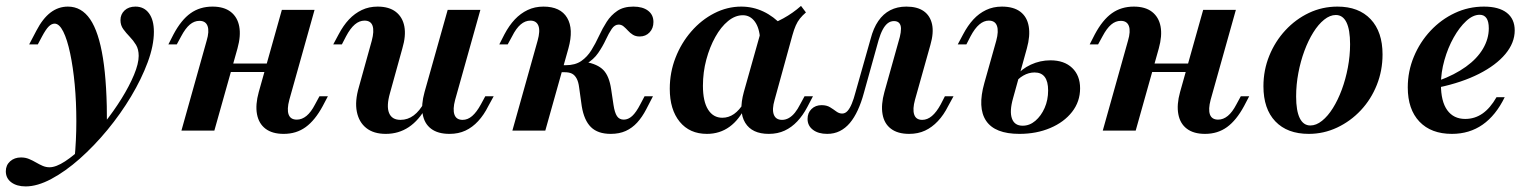

<svg xmlns="http://www.w3.org/2000/svg" viewBox="-87 -451 5292 663"><path d="M1.6 192.7Q-29 192.7 -48 178.6Q-66.9 164.5 -66.9 140.3Q-66.9 119.4 -52 106Q-37.1 92.7 -14.5 92.7Q0.8 92.7 13.3 98Q25.8 103.2 37.5 110.1Q49.2 116.9 60.5 121.8Q71.8 126.6 83.9 126.6Q106.5 126.6 137.9 106Q169.4 85.5 204 51.2Q238.7 16.9 272.2 -25Q305.6 -66.9 332.7 -110.5Q359.7 -154 375.8 -192.7Q391.9 -231.5 391.9 -258.1Q391.9 -280.6 382.7 -296Q373.4 -311.3 360.9 -324.2Q348.4 -337.1 338.7 -350.4Q329 -363.7 329 -381.5Q329 -401.6 343.1 -414.9Q357.3 -428.2 380.6 -428.2Q410.5 -428.2 427.4 -405.2Q444.4 -382.3 444.4 -341.1Q444.4 -293.5 423 -235.9Q401.6 -178.2 365.7 -118.1Q329.8 -58.1 283.9 -2.4Q237.9 53.2 188.3 97.2Q138.7 141.1 90.3 166.9Q41.9 192.7 1.6 192.7ZM170.2 99.2Q176.6 34.7 176.6 -32.3Q176.6 -99.2 171 -159.3Q165.3 -219.4 155.2 -266.9Q145.2 -314.5 131.5 -341.9Q117.7 -369.4 101.6 -369.4Q91.1 -369.4 81 -359.3Q71 -349.2 58.1 -325L43.5 -297.6H13.7L38.7 -345.2Q60.5 -387.1 87.5 -407.7Q114.5 -428.2 147.6 -428.2Q194.4 -428.2 224.2 -384.7Q254 -341.1 268.5 -250.4Q283.1 -159.7 282.3 -16.1Q266.1 4 249.6 23Q233.1 41.9 213.7 60.9Q194.4 79.8 170.2 99.2Z M539.5 0 626.6 -310.5Q636.3 -342.7 629.8 -360.9Q623.4 -379 601.6 -379Q583.9 -379 568.5 -366.1Q553.2 -353.2 538.7 -325.8L523.4 -297.6H494.4L512.1 -332.3Q538.7 -382.3 571 -405.2Q603.2 -428.2 646.8 -428.2Q686.3 -428.2 709.7 -410.1Q733.1 -391.9 739.1 -359.7Q745.2 -327.4 733.1 -283.9L653.2 0ZM654.8 -202.4 662.9 -231.5H889.5L881.5 -202.4ZM892.7 11.3Q853.2 11.3 829.8 -6.5Q806.5 -24.2 800.4 -56.9Q794.4 -89.5 806.5 -133.1L886.3 -416.9H999.2L912.1 -106.5Q903.2 -73.4 909.7 -55.6Q916.1 -37.9 937.9 -37.9Q955.6 -37.9 971.4 -50.8Q987.1 -63.7 1000.8 -90.3L1016.1 -118.5H1045.2L1027.4 -84.7Q1000.8 -35.5 968.5 -12.1Q936.3 11.3 892.7 11.3Z M1245.2 11.3Q1203.2 11.3 1177.8 -8.9Q1152.4 -29 1145.2 -65.3Q1137.9 -101.6 1152.4 -150.8L1196.8 -310.5Q1205.6 -343.5 1199.6 -361.7Q1193.5 -379.8 1171.8 -379.8Q1154 -379.8 1138.3 -366.5Q1122.6 -353.2 1108.1 -325.8L1093.5 -297.6H1063.7L1082.3 -332.3Q1098.4 -362.9 1118.1 -383.9Q1137.9 -404.8 1162.5 -416.5Q1187.1 -428.2 1216.9 -428.2Q1256.5 -428.2 1279.8 -410.1Q1303.2 -391.9 1309.3 -359.7Q1315.3 -327.4 1302.4 -283.9L1259.7 -129.8Q1246.8 -84.7 1256.5 -60.9Q1266.1 -37.1 1296 -37.1Q1321 -37.1 1341.5 -52.4Q1362.1 -67.7 1378.2 -97.6L1385.5 -82.3Q1359.7 -35.5 1324.6 -12.1Q1289.5 11.3 1245.2 11.3ZM1465.3 11.3Q1425 11.3 1401.6 -6.5Q1378.2 -24.2 1372.6 -56.9Q1366.9 -89.5 1379 -133.1L1458.9 -416.9H1571.8L1484.7 -106.5Q1475.8 -73.4 1482.3 -55.2Q1488.7 -37.1 1510.5 -37.1Q1528.2 -37.1 1543.5 -50.4Q1558.9 -63.7 1573.4 -90.3L1588.7 -118.5H1617.7L1599.2 -84.7Q1583.9 -54 1564.1 -32.7Q1544.4 -11.3 1520.2 0Q1496 11.3 1465.3 11.3Z M2021.8 11.3Q1977.4 11.3 1953.6 -12.1Q1929.8 -35.5 1921.8 -84.7L1912.9 -148.4Q1910.5 -168.5 1904 -180.2Q1897.6 -191.9 1887.9 -196.8Q1878.2 -201.6 1862.9 -201.6H1833.9L1839.5 -225.8H1866.1Q1899.2 -225.8 1920.2 -240.3Q1941.1 -254.8 1955.2 -277.8Q1969.4 -300.8 1981.5 -327Q1993.5 -353.2 2008.1 -375.8Q2022.6 -398.4 2044.4 -413.3Q2066.1 -428.2 2100 -428.2Q2132.3 -428.2 2150.8 -414.1Q2169.4 -400 2169.4 -375Q2169.4 -353.2 2156 -339.1Q2142.7 -325 2121.8 -325Q2108.1 -325 2098.4 -331Q2088.7 -337.1 2081.5 -345.2Q2074.2 -353.2 2066.5 -359.7Q2058.9 -366.1 2049.2 -366.1Q2035.5 -366.1 2025.4 -351.2Q2015.3 -336.3 2004.8 -313.7Q1994.4 -291.1 1978.6 -268.1Q1962.9 -245.2 1936.3 -229.8L1934.7 -237.1Q1976.6 -229.8 1996.8 -208.9Q2016.9 -187.9 2023.4 -142.7L2031.5 -88.7Q2035.5 -62.1 2043.5 -50Q2051.6 -37.9 2066.9 -37.9Q2082.3 -37.9 2096 -50.4Q2109.7 -62.9 2124.2 -91.1L2138.7 -118.5H2167.7L2144.4 -73.4Q2130.6 -46.8 2113.3 -27.8Q2096 -8.9 2073.8 1.2Q2051.6 11.3 2021.8 11.3ZM1682.3 0 1769.4 -310.5Q1779 -344.4 1772.2 -362.1Q1765.3 -379.8 1744.4 -379.8Q1726.6 -379.8 1710.9 -366.5Q1695.2 -353.2 1681.5 -325.8L1666.1 -297.6H1637.1L1654.8 -332.3Q1671 -362.9 1690.7 -383.9Q1710.5 -404.8 1735.1 -416.5Q1759.7 -428.2 1789.5 -428.2Q1848.4 -428.2 1871.4 -389.5Q1894.4 -350.8 1875.8 -283.9L1796 0Z M2354 11.3Q2294.4 11.3 2260.1 -30.6Q2225.8 -72.6 2225.8 -144.4Q2225.8 -200.8 2245.6 -251.6Q2265.3 -302.4 2300 -342.3Q2334.7 -382.3 2379.4 -405.2Q2424.2 -428.2 2472.6 -428.2Q2512.9 -428.2 2548.8 -411.3Q2584.7 -394.4 2614.5 -362.1L2537.9 -314.5Q2535.5 -354.8 2519.4 -376.6Q2503.2 -398.4 2478.2 -398.4Q2451.6 -398.4 2427 -378.2Q2402.4 -358.1 2383.1 -323.4Q2363.7 -288.7 2352 -245.2Q2340.3 -201.6 2340.3 -154.8Q2340.3 -100.8 2358.1 -72.6Q2375.8 -44.4 2407.3 -44.4Q2429 -44.4 2447.6 -57.3Q2466.1 -70.2 2482.3 -96.8L2488.7 -85.5Q2466.1 -37.9 2432.3 -13.3Q2398.4 11.3 2354 11.3ZM2567.7 11.3Q2509.7 11.3 2486.3 -27Q2462.9 -65.3 2481.5 -133.1L2544.4 -356.5Q2584.7 -369.4 2617.7 -387.5Q2650.8 -405.6 2679 -430.6L2696 -408.1Q2683.9 -397.6 2675.4 -387.1Q2666.9 -376.6 2660.9 -362.9Q2654.8 -349.2 2649.2 -329L2587.9 -106.5Q2578.2 -73.4 2585.1 -55.2Q2591.9 -37.1 2613.7 -37.1Q2625.8 -37.1 2637.1 -43.5Q2648.4 -50 2658.1 -62.1Q2667.7 -74.2 2675.8 -90.3L2691.1 -118.5H2720.2L2700.8 -81.5Q2685.5 -52.4 2666.1 -31.9Q2646.8 -11.3 2622.6 0Q2598.4 11.3 2567.7 11.3Z M2769.4 11.3Q2738.7 11.3 2720.2 -2.8Q2701.6 -16.9 2701.6 -40.3Q2701.6 -61.3 2715.3 -74.6Q2729 -87.9 2750 -87.9Q2767.7 -87.9 2779.4 -80.6Q2791.1 -73.4 2800.8 -66.1Q2810.5 -58.9 2821 -58.9Q2831.5 -58.9 2839.5 -67.7Q2847.6 -76.6 2854.4 -93.1Q2861.3 -109.7 2866.9 -131.5L2919.4 -316.9Q2929 -354 2946 -378.6Q2962.9 -403.2 2987.1 -415.7Q3011.3 -428.2 3042.7 -428.2Q3080.6 -428.2 3102.8 -412.5Q3125 -396.8 3131.5 -367.3Q3137.9 -337.9 3125.8 -296L3072.6 -106.5Q3063.7 -74.2 3069.8 -55.6Q3075.8 -37.1 3097.6 -37.1Q3115.3 -37.1 3131 -50.4Q3146.8 -63.7 3161.3 -90.3L3175.8 -118.5H3205.6L3187.1 -84.7Q3171.8 -54 3151.6 -32.7Q3131.5 -11.3 3107.3 0Q3083.1 11.3 3052.4 11.3Q3012.9 11.3 2989.5 -6.5Q2966.1 -24.2 2960.5 -56.9Q2954.8 -89.5 2966.9 -133.1L3020.2 -323.4Q3024.2 -339.5 3024.2 -352Q3024.2 -364.5 3018.1 -371.4Q3012.1 -378.2 3000 -378.2Q2987.9 -378.2 2978.2 -370.6Q2968.5 -362.9 2960.9 -348.4Q2953.2 -333.9 2946.8 -312.1L2896 -129.8Q2887.1 -96.8 2875 -70.6Q2862.9 -44.4 2847.6 -26.2Q2832.3 -8.1 2812.9 1.6Q2793.5 11.3 2769.4 11.3Z M3433.1 11.3Q3348.4 11.3 3318.1 -33.9Q3287.9 -79 3312.1 -164.5L3353.2 -310.5Q3362.1 -343.5 3355.6 -361.7Q3349.2 -379.8 3327.4 -379.8Q3310.5 -379.8 3294.8 -366.5Q3279 -353.2 3264.5 -325.8L3250 -297.6H3220.2L3238.7 -332.3Q3254.8 -362.9 3274.2 -383.9Q3293.5 -404.8 3318.1 -416.5Q3342.7 -428.2 3372.6 -428.2Q3412.9 -428.2 3436.3 -410.5Q3459.7 -392.7 3465.3 -360.1Q3471 -327.4 3458.9 -283.9L3411.3 -112.1Q3398.4 -66.9 3407.3 -41.9Q3416.1 -16.9 3444.4 -16.9Q3468.5 -16.9 3488.3 -33.9Q3508.1 -50.8 3520.2 -78.2Q3532.3 -105.6 3532.3 -138.7Q3532.3 -200.8 3485.5 -200.8Q3465.3 -200.8 3446.4 -189.9Q3427.4 -179 3416.1 -161.3L3419.4 -186.3Q3440.3 -212.9 3472.6 -227.8Q3504.8 -242.7 3540.3 -242.7Q3587.9 -242.7 3615.3 -216.5Q3642.7 -190.3 3642.7 -146Q3642.7 -100 3614.9 -64.5Q3587.1 -29 3539.5 -8.9Q3491.9 11.3 3433.1 11.3Z M3721 0 3808.1 -310.5Q3817.7 -342.7 3811.3 -360.9Q3804.8 -379 3783.1 -379Q3765.3 -379 3750 -366.1Q3734.7 -353.2 3720.2 -325.8L3704.8 -297.6H3675.8L3693.5 -332.3Q3720.2 -382.3 3752.4 -405.2Q3784.7 -428.2 3828.2 -428.2Q3867.7 -428.2 3891.1 -410.1Q3914.5 -391.9 3920.6 -359.7Q3926.6 -327.4 3914.5 -283.9L3834.7 0ZM3836.3 -202.4 3844.4 -231.5H4071L4062.9 -202.4ZM4074.2 11.3Q4034.7 11.3 4011.3 -6.5Q3987.9 -24.2 3981.9 -56.9Q3975.8 -89.5 3987.9 -133.1L4067.7 -416.9H4180.6L4093.5 -106.5Q4084.7 -73.4 4091.1 -55.6Q4097.6 -37.9 4119.4 -37.9Q4137.1 -37.9 4152.8 -50.8Q4168.5 -63.7 4182.3 -90.3L4197.6 -118.5H4226.6L4208.9 -84.7Q4182.3 -35.5 4150 -12.1Q4117.7 11.3 4074.2 11.3Z M4432.3 11.3Q4358.1 11.3 4316.9 -31.9Q4275.8 -75 4275.8 -153.2Q4275.8 -208.9 4296 -258.5Q4316.1 -308.1 4351.6 -346.4Q4387.1 -384.7 4433.1 -406.5Q4479 -428.2 4531.5 -428.2Q4604.8 -428.2 4646 -384.7Q4687.1 -341.1 4687.1 -262.9Q4687.1 -207.3 4667.3 -157.7Q4647.6 -108.1 4612.1 -70.2Q4576.6 -32.3 4530.2 -10.5Q4483.9 11.3 4432.3 11.3ZM4437.9 -17.7Q4458.1 -17.7 4478.2 -33.9Q4498.4 -50 4515.7 -77.8Q4533.1 -105.6 4546.4 -141.5Q4559.7 -177.4 4567.3 -217.7Q4575 -258.1 4575 -298.4Q4575 -348.4 4562.5 -373.8Q4550 -399.2 4525.8 -399.2Q4505.6 -399.2 4485.5 -383.1Q4465.3 -366.9 4448 -339.1Q4430.6 -311.3 4417.3 -275.4Q4404 -239.5 4396.4 -199.2Q4388.7 -158.9 4388.7 -117.7Q4388.7 -68.5 4401.2 -43.1Q4413.7 -17.7 4437.9 -17.7Z M4926.6 11.3Q4854.8 11.3 4814.5 -31Q4774.2 -73.4 4774.2 -149.2Q4774.2 -204.8 4795.2 -255.2Q4816.1 -305.6 4852.8 -344.8Q4889.5 -383.9 4936.7 -406Q4983.9 -428.2 5037.1 -428.2Q5088.7 -428.2 5116.1 -406.9Q5143.5 -385.5 5143.5 -346Q5143.5 -303.2 5111.3 -264.5Q5079 -225.8 5020.2 -196Q4961.3 -166.1 4881.5 -149.2V-172.6Q4936.3 -192.7 4975 -220.6Q5013.7 -248.4 5033.9 -282.7Q5054 -316.9 5054 -353.2Q5054 -376.6 5046 -388.3Q5037.9 -400 5022.6 -400Q4999.2 -400 4975.8 -378.2Q4952.4 -356.5 4932.7 -321.4Q4912.9 -286.3 4900.8 -243.5Q4888.7 -200.8 4888.7 -159.7Q4888.7 -100.8 4910.5 -70.6Q4932.3 -40.3 4972.6 -40.3Q5005.6 -40.3 5032.3 -58.9Q5058.9 -77.4 5080.6 -115.3H5108.9Q5078.2 -52.4 5032.7 -20.6Q4987.1 11.3 4926.6 11.3Z"/></svg>

Font: Playfair 5pt SemiExpanded Light
Style: Bold Italic
Weight: 700
Italic angle: -15.6°
Version: Version 2.001;gftools[0.9.30]